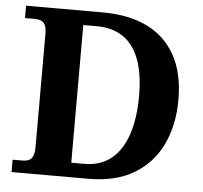

<svg xmlns="http://www.w3.org/2000/svg" viewBox="-51 -768 870 821"><g transform="rotate(5 383.5 -357.0)"><path d="M28 0V-53H70Q85 -53 96.5 -57.5Q108 -62 114.5 -76Q121 -90 121 -118V-600Q121 -627 114 -640Q107 -653 95.5 -657Q84 -661 70 -661H28V-714H358Q469 -714 548 -675.5Q627 -637 669.5 -560.5Q712 -484 712 -370Q712 -261 672 -177.5Q632 -94 553.5 -47Q475 0 358 0ZM335 -62Q404 -62 450 -99Q496 -136 519.5 -205.5Q543 -275 543 -371Q543 -466 519.5 -528.5Q496 -591 450 -622Q404 -653 336 -653H279V-62Z"/></g></svg>

Font: Noto Serif Gujarati
Style: Bold
Weight: 700
Version: Version 2.102